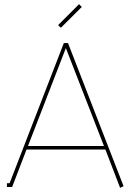

<svg xmlns="http://www.w3.org/2000/svg" viewBox="-20 -894 629 918"><path d="M271 -761.2 257.8 -773.9 357.9 -874 371.1 -860.8ZM285.2 -688H305.2L570.8 -3.9L554.2 3.9L483.9 -179.2H106.9L38.1 0H13.2V-18.1H25.9ZM294.9 -664.1 113.8 -195.8H477.1Z"/></svg>

Font: Rawengulk
Style: Light
Weight: 300
Version: Version 0.92